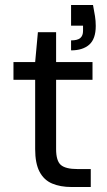

<svg xmlns="http://www.w3.org/2000/svg" viewBox="-20 -750 430 770"><path d="M267 0Q222 0 189 -14Q156 -28 138.5 -61.5Q121 -95 121 -152V-430H34V-501H121L132 -621H205V-501H351V-430H205V-152Q205 -105 224 -88.5Q243 -72 291 -72H344V0ZM265 -548V-588Q291 -588 302 -597.5Q313 -607 313 -626V-647H265V-730H353Q358 -704 361 -685Q364 -666 364 -646Q364 -594 338 -571Q312 -548 265 -548Z"/></svg>

Font: DVN - DM Sans
Style: Regular
Weight: 400
Designer: Colophon Foundry, Jonny Pinhorn
Foundry: Colophon Foundry
Version: Version 4.004;gftools[0.9.30]